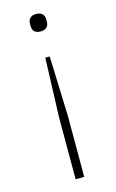

<svg xmlns="http://www.w3.org/2000/svg" viewBox="-111 -561 483 797"><g transform="rotate(-15 130.0 -162.5)"><path d="M120 -330 111 -74V190H148V-74L139 -330ZM130 -515C107 -515 95 -503 95 -482V-473C95 -452 106 -440 130 -440C153 -440 165 -452 165 -473V-482C165 -503 153 -515 130 -515Z"/></g></svg>

Font: IBM Plex Thai Looped ExtraLight
Style: Regular
Weight: 200
Designer: Mike Abbink, Paul van der Laan, Pieter van Rosmalen, Ben Mitchell, Mark Frömberg
Foundry: Bold Monday
Version: Version 1.0